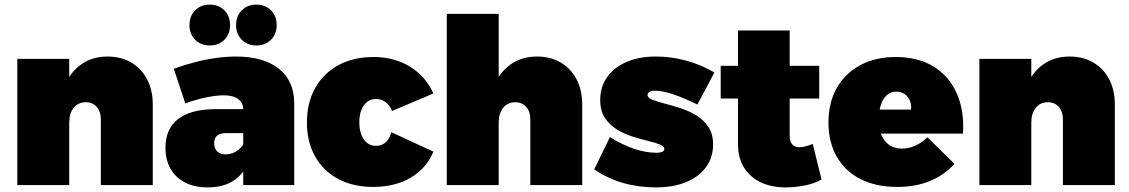

<svg xmlns="http://www.w3.org/2000/svg" viewBox="-20 -802 4891 832"><path d="M417 -284Q417 -319 399 -339Q381 -359 352 -359Q319 -359 299.5 -335Q280 -311 280 -271H230Q230 -358 256 -422.5Q282 -487 330.5 -522Q379 -557 446 -557Q504 -557 548 -531.5Q592 -506 617 -459Q642 -412 642 -349V0H417ZM55 -547H280V0H55Z M956 -225Q933 -225 920.5 -214Q908 -203 908 -181Q908 -159 921 -146Q934 -133 958 -133Q973 -133 987 -138Q1001 -143 1013 -152.5Q1025 -162 1034 -175L1060 -109Q1041 -53 995.5 -21.5Q950 10 880 10Q822 10 781 -11.5Q740 -33 718.5 -71.5Q697 -110 697 -162Q697 -243 751 -285.5Q805 -328 909 -329H1053V-225ZM1034 -327Q1034 -356 1012.5 -372.5Q991 -389 949 -389Q918 -389 874 -380Q830 -371 783 -354L733 -504Q780 -521 826.5 -533Q873 -545 918 -551Q963 -557 1003 -557Q1122 -557 1188.5 -504Q1255 -451 1255 -354V0H1034ZM889 -782Q928 -782 952.5 -757Q977 -732 977 -693Q977 -655 952.5 -630Q928 -605 889 -605Q850 -605 825.5 -630Q801 -655 801 -693Q801 -732 825.5 -757Q850 -782 889 -782ZM1091 -782Q1130 -782 1154.5 -757Q1179 -732 1179 -693Q1179 -655 1154.5 -630Q1130 -605 1091 -605Q1052 -605 1027.5 -630Q1003 -655 1003 -693Q1003 -732 1027.5 -757Q1052 -782 1091 -782Z M1679 -321Q1669 -346 1651 -359.5Q1633 -373 1609 -373Q1587 -373 1571 -360.5Q1555 -348 1546 -325.5Q1537 -303 1537 -272Q1537 -241 1546 -218Q1555 -195 1571 -182.5Q1587 -170 1609 -170Q1633 -170 1650 -184Q1667 -198 1676 -229L1858 -145Q1828 -72 1759.5 -32Q1691 8 1597 8Q1510 8 1445.5 -26.5Q1381 -61 1345.5 -124Q1310 -187 1310 -271Q1310 -357 1346 -421Q1382 -485 1447 -520Q1512 -555 1599 -555Q1688 -555 1756 -513.5Q1824 -472 1858 -397Z M2278 -284Q2278 -319 2260 -339Q2242 -359 2213 -359Q2180 -359 2160.5 -335Q2141 -311 2141 -271H2091Q2091 -358 2117 -422.5Q2143 -487 2191.5 -522Q2240 -557 2307 -557Q2365 -557 2409 -531.5Q2453 -506 2478 -459Q2503 -412 2503 -349V0H2278ZM1916 -742H2141V0H1916Z M3002 -349Q2941 -379 2895 -394Q2849 -409 2817 -409Q2803 -409 2794.5 -404Q2786 -399 2786 -391Q2786 -378 2806.5 -370Q2827 -362 2859.5 -353.5Q2892 -345 2928 -333.5Q2964 -322 2996.5 -302.5Q3029 -283 3049.5 -252.5Q3070 -222 3070 -176Q3070 -120 3039.5 -78Q3009 -36 2953.5 -13Q2898 10 2822 10Q2746 10 2679 -9.5Q2612 -29 2555 -68L2623 -208Q2678 -174 2728.5 -157Q2779 -140 2825 -140Q2836 -140 2843.5 -142Q2851 -144 2855 -147.5Q2859 -151 2859 -156Q2859 -168 2839 -176Q2819 -184 2787.5 -191.5Q2756 -199 2720 -210.5Q2684 -222 2652.5 -241.5Q2621 -261 2601 -291.5Q2581 -322 2581 -368Q2581 -426 2611 -468Q2641 -510 2695 -533.5Q2749 -557 2822 -557Q2887 -557 2951 -540Q3015 -523 3076 -488Z M3402 -210Q3402 -188 3414 -175.5Q3426 -163 3446 -164Q3456 -164 3471 -168Q3486 -172 3502 -178L3540 -24Q3513 -8 3470.5 1Q3428 10 3384 10Q3322 10 3275.5 -12.5Q3229 -35 3203.5 -77Q3178 -119 3178 -176V-670H3402ZM3103 -517H3530V-375H3103Z M3928 -327Q3930 -350 3922 -367.5Q3914 -385 3899 -395Q3884 -405 3864 -405Q3839 -405 3822 -389Q3805 -373 3796.5 -345.5Q3788 -318 3788 -284Q3788 -243 3800.5 -215Q3813 -187 3835.5 -172.5Q3858 -158 3888 -158Q3947 -158 3999 -207L4116 -92Q4073 -44 4010.5 -18Q3948 8 3868 8Q3775 8 3708 -26.5Q3641 -61 3605.5 -124Q3570 -187 3570 -271Q3570 -358 3606.5 -421.5Q3643 -485 3708.5 -520Q3774 -555 3862 -555Q3958 -555 4025 -514Q4092 -473 4125.5 -398.5Q4159 -324 4153 -223H3759V-327Z M4586 -284Q4586 -319 4568 -339Q4550 -359 4521 -359Q4488 -359 4468.5 -335Q4449 -311 4449 -271H4399Q4399 -358 4425 -422.5Q4451 -487 4499.5 -522Q4548 -557 4615 -557Q4673 -557 4717 -531.5Q4761 -506 4786 -459Q4811 -412 4811 -349V0H4586ZM4224 -547H4449V0H4224Z"/></svg>

Font: Alexandria Black
Style: Regular
Weight: 900
Designer: Mohamed Gaber
Foundry: Kief Type Foundry
Version: Version 5.100